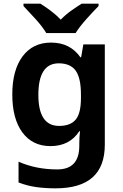

<svg xmlns="http://www.w3.org/2000/svg" viewBox="-20 -786 670 1046"><path d="M300 -441Q363 -441 392 -401.5Q421 -362 421 -270V-252Q421 -168 392 -134Q363 -100 302 -100Q189 -100 189 -269Q189 -441 300 -441ZM258 -554Q159 -554 103 -479Q47 -404 47 -271Q47 -139 102 -64.5Q157 10 255 10Q359 10 412 -71H416Q414 -58 413 -39Q412 -20 412 -4V8Q412 137 292 137Q177 137 81 95V208Q127 226 176 233Q225 240 283 240Q551 240 551 2V-544H434L422 -474H418Q362 -554 258 -554ZM517 -766H425Q399 -750 368 -728Q337 -706 311 -679Q285 -706 255.5 -728Q226 -750 200 -766H108V-753Q135 -725 173.5 -682.5Q212 -640 232 -606H392Q413 -640 451.5 -683Q490 -726 517 -753Z"/></svg>

Font: Noto Sans UI
Style: Bold
Weight: 700
Designer: Monotype Design Team
Foundry: Monotype Imaging Inc.
Version: Version 1.901